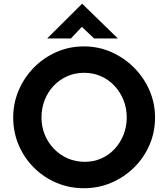

<svg xmlns="http://www.w3.org/2000/svg" viewBox="-20 -990 892 1018"><path d="M50 -367Q50 -443 79 -511Q108 -579 159.5 -631.5Q211 -684 279 -714Q347 -744 425 -744Q502 -744 570 -714Q638 -684 690.5 -631.5Q743 -579 772.5 -511Q802 -443 802 -367Q802 -289 772.5 -221Q743 -153 690.5 -101.5Q638 -50 570 -21Q502 8 425 8Q347 8 279 -21Q211 -50 159.5 -101.5Q108 -153 79 -221Q50 -289 50 -367ZM200 -367Q200 -318 217.5 -275.5Q235 -233 266.5 -200.5Q298 -168 339.5 -150Q381 -132 430 -132Q477 -132 517.5 -150Q558 -168 588 -200.5Q618 -233 635 -275.5Q652 -318 652 -367Q652 -417 634.5 -460Q617 -503 586.5 -535.5Q556 -568 515 -586Q474 -604 426 -604Q378 -604 337 -586Q296 -568 265 -535.5Q234 -503 217 -460Q200 -417 200 -367ZM479 -786 401 -860 435 -870 356 -786H230L415 -970H416L605 -786Z"/></svg>

Font: Josefin Sans Thin
Style: Bold
Weight: 700
Version: Version 2.000